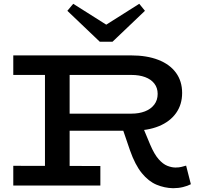

<svg xmlns="http://www.w3.org/2000/svg" viewBox="-20 -978 1101 1012"><path d="M303 -289V-379H673Q713 -379 744 -391Q775 -403 793 -426.5Q811 -450 811 -483Q811 -515 793.5 -537.5Q776 -560 745 -571.5Q714 -583 673 -583H50V-686H671Q754 -686 814.5 -662.5Q875 -639 907.5 -594.5Q940 -550 940 -488Q940 -427 908 -382Q876 -337 817.5 -313Q759 -289 677 -289ZM50 0V-104L509 -103V0ZM217 -57V-627H347V-57ZM892 14Q847 13 805 -4.5Q763 -22 727.5 -65.5Q692 -109 665 -186L626 -300L731 -313L771 -217Q793 -165 816 -139Q839 -113 862 -104Q885 -95 905 -95Q924 -95 937 -98.5Q950 -102 961 -105L986 -7Q969 2 944.5 8Q920 14 892 14ZM714 -958 744 -921 573 -758H506L335 -921L366 -958L540 -848Z"/></svg>

Font: BioRhyme SemiExpanded SemiBold
Style: Regular
Weight: 600
Width: 6
Designer: Aoife Mooney
Foundry: Aoife Mooney Type
Version: Version 1.600;gftools[0.9.33]